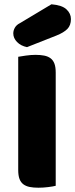

<svg xmlns="http://www.w3.org/2000/svg" viewBox="-20 -871 351 896"><path d="M220 -851Q269 -847 290 -827.5Q311 -808 311 -782Q311 -753 294.5 -736Q278 -719 243 -705L106 -651Q77 -657 59.5 -675Q42 -693 42 -715Q42 -729 49.5 -742Q57 -755 73 -763ZM240 -4Q229 -1 205.5 2Q182 5 159 5Q136 5 118.5 1.5Q101 -2 89 -11Q77 -20 71 -36Q65 -52 65 -78V-606Q76 -608 100 -611.5Q124 -615 146 -615Q169 -615 186.5 -611.5Q204 -608 216 -599Q228 -590 234 -574Q240 -558 240 -532Z"/></svg>

Font: Baloo Paaji
Style: Regular
Weight: 400
Designer: Shuchita Grover and Ek Type
Foundry: Ek Type
Version: Version 1.007;PS 1.000;hotconv 1.0.88;makeotf.lib2.5.647800